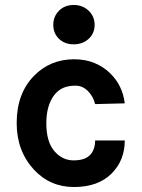

<svg xmlns="http://www.w3.org/2000/svg" viewBox="-20 -737 570 771"><path d="M217 -581Q194 -603 194 -637Q194 -671 217 -694Q240 -717 276 -717Q312 -717 336 -694Q360 -671 360 -637Q360 -603 336 -581Q312 -559 276 -559Q240 -559 217 -581ZM47 -243Q47 -361 116 -432Q181 -499 278 -499Q324 -499 360.5 -483.5Q397 -468 422 -443Q472 -395 481 -322L362 -319Q354 -351 332.5 -372Q311 -393 283 -393Q255 -393 235 -384.5Q215 -376 200 -358Q166 -316 166 -242Q166 -168 198 -130.5Q230 -93 275.5 -93Q321 -93 341.5 -114.5Q362 -136 362 -173H481Q481 -93 428 -40Q374 14 277 14Q181 14 116 -56Q47 -131 47 -243Z"/></svg>

Font: Karmilla
Style: Bold
Weight: 700
Designer: Jonathan Pinhorn
Version: Version 1.000